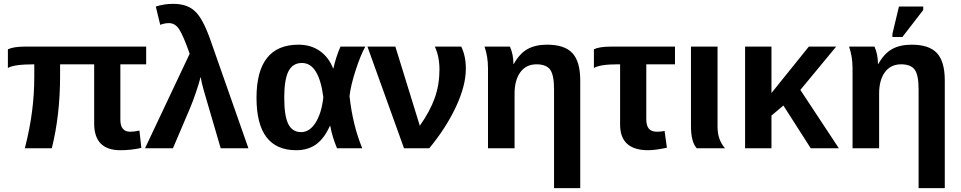

<svg xmlns="http://www.w3.org/2000/svg" viewBox="-20 -770 4988 997"><path d="M739 -436H605V-148Q605 -86 656 -86Q676 -86 704 -92L714 -2Q662 10 605 10Q469 10 469 -129V-436H292V-375Q292 -172 249 0H109Q136 -106 147 -196Q158 -282 158 -371V-436Q52 -436 21 -417V-514Q51 -528 109 -528H739Z M1071 -567 1270 0H1126L1038 -301Q1026 -343 1022 -371Q1012 -332 997 -289Q981 -242 967 -209L878 0H733L965 -491Q931 -587 910 -618.5Q889 -650 857 -650Q835 -650 812 -641L789 -736Q831 -750 880 -750Q953 -750 993 -711Q1033 -674 1071 -567Z M1695 -116H1693Q1663 -50 1621 -20Q1579 10 1518 10Q1312 10 1312 -262Q1312 -538 1530 -538Q1594 -538 1640.5 -505.5Q1687 -473 1710 -414H1711Q1725 -476 1748 -528H1877Q1852 -483 1827 -406Q1801 -326 1795 -271Q1811 -122 1861 0H1730Q1705 -60 1695 -116ZM1456 -263Q1456 -168 1477 -126Q1498 -84 1544 -84Q1588 -84 1619 -133.5Q1650 -183 1659 -265Q1636 -443 1548 -443Q1500 -443 1478 -400Q1456 -357 1456 -263Z M2399 -413Q2399 -325 2347 -214Q2295 -104 2209 0H2078L1888 -528H2033L2160 -117Q2214 -194 2238 -262.5Q2262 -331 2262 -409Q2262 -476 2238 -528H2375Q2399 -480 2399 -413Z M2993 207H2857V-307Q2857 -380 2837 -408Q2817 -436 2766 -436Q2712 -436 2682 -395Q2652 -354 2652 -284V0H2514V-416Q2514 -476 2496 -528H2628Q2646 -487 2646 -438H2648Q2678 -492 2719 -515Q2760 -538 2821 -538Q2912 -538 2952.5 -494Q2993 -450 2993 -352Z M3200 -436H3187Q3096 -436 3064 -417V-514Q3092 -528 3153 -528H3485V-436H3336V-152Q3336 -118 3349 -102Q3362 -86 3392 -86Q3412 -86 3431 -90L3443 -3Q3383 10 3346 10Q3200 10 3200 -123Z M3745 0H3598Q3568 -33 3568 -115V-528H3706V-111Q3706 -44 3745 0Z M4336 0H4190L4048 -222L3986 -170V0H3849V-528H3986V-287L4180 -528H4322L4136 -303Z M4886 207H4750V-307Q4750 -380 4730 -408Q4710 -436 4659 -436Q4605 -436 4575 -395Q4545 -354 4545 -284V0H4407V-416Q4407 -476 4389 -528H4521Q4539 -487 4539 -438H4541Q4571 -492 4612 -515Q4653 -538 4714 -538Q4805 -538 4845.5 -494Q4886 -450 4886 -352ZM4666 -578H4614V-594L4648 -736H4774V-718Z"/></svg>

Font: Libra Sans
Style: Bold
Weight: 700
Foundry: Context Ltd
Version: Version 1.000